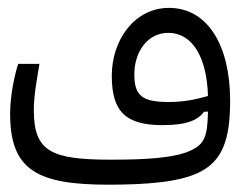

<svg xmlns="http://www.w3.org/2000/svg" viewBox="-20 -478 626 499"><path d="M261.7 2C358.9 2 443.8 -4.4 495.1 -28.8C559.1 -59.1 578.1 -116.2 578.1 -216.8C578.1 -361.3 518.6 -457.5 419.4 -457.5C330.1 -457.5 270.5 -375 270.5 -280.8C270.5 -186.5 308.1 -152.8 402.8 -152.8C468.8 -152.8 495.6 -167.5 510.3 -187.5L520.5 -188C519.5 -123 510.7 -104.5 479 -88.4C436 -66.4 352.5 -63 268.1 -63C113.3 -63 67.9 -84 67.9 -191.4C67.9 -229.5 75.2 -267.1 82.5 -312H27.3C18.1 -284.2 6.3 -229.5 6.3 -182.6C6.3 -36.6 75.2 2 261.7 2ZM520.5 -228.5C490.2 -219.7 457.5 -212.9 418.9 -212.9C349.6 -212.9 329.1 -229 329.1 -284.7C329.1 -342.8 362.8 -392.6 417.5 -392.6C479 -392.6 517.6 -331.1 520.5 -228.5Z"/></svg>

Font: Cascadia Mono NF Light
Style: Regular
Weight: 300
Monospace: yes
Designer: Aaron Bell
Foundry: Saja Typeworks
Version: Version 2404.023